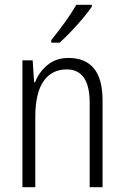

<svg xmlns="http://www.w3.org/2000/svg" viewBox="-20 -785 521 805"><path d="M268 -542Q337 -542 373.5 -498.5Q410 -455 410 -363V0H356V-353Q356 -425 331.5 -459.5Q307 -494 260 -494Q197 -494 162.5 -444.5Q128 -395 128 -294V0H74V-532H117L123 -440H127Q143 -482 178.5 -512Q214 -542 268 -542ZM365 -757Q350 -735 326.5 -707Q303 -679 277 -652Q251 -625 230 -606H195V-617Q225 -654 252.5 -692Q280 -730 300 -765H365Z"/></svg>

Font: Noto Sans Georgian Condensed Light
Style: Regular
Weight: 300
Width: 3
Designer: Monotype Design Team, Akaki Razmadze
Foundry: Google LLC
Version: Version 2.005; ttfautohint (v1.8.4.7-5d5b)